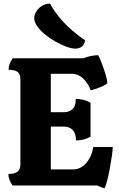

<svg xmlns="http://www.w3.org/2000/svg" viewBox="-20 -1018 655 1054"><path d="M554 16Q548 14 539 11Q530 8 512 0H49Q39 -13 32.5 -29.5Q26 -46 26 -63Q59 -63 75.5 -75Q92 -87 92 -115V-584Q92 -612 76 -623.5Q60 -635 27 -635Q27 -652 33.5 -668.5Q40 -685 50 -698H438Q456 -706 478 -710.5Q500 -715 519 -715Q528 -699 539.5 -668.5Q551 -638 560 -608Q569 -578 569 -561Q561 -553 543.5 -545Q526 -537 508 -531Q490 -525 478 -522Q467 -555 439.5 -584Q412 -613 372 -613H259V-402H331Q359 -402 377.5 -418.5Q396 -435 396 -475Q441 -475 477 -454V-268Q443 -247 397 -247Q397 -287 378.5 -305Q360 -323 332 -323H259V-88H380Q424 -88 454.5 -124.5Q485 -161 492 -211H599Q599 -196 594.5 -164.5Q590 -133 583.5 -96.5Q577 -60 569 -29Q561 2 554 16ZM394 -751Q374 -751 345 -761.5Q316 -772 285 -789.5Q254 -807 227.5 -828.5Q201 -850 184.5 -873.5Q168 -897 168 -918Q168 -935 178.5 -953.5Q189 -972 209 -985Q229 -998 255 -998Q277 -957 309.5 -918.5Q342 -880 378.5 -849Q415 -818 447 -797Q444 -773 429 -762Q414 -751 394 -751Z"/></svg>

Font: Calistoga
Style: Regular
Weight: 400
Designer: Yvonne Schuttler, Eben Sorkin
Foundry: www.sorkintype.com
Version: Version 1.010; ttfautohint (v1.8.4.7-5d5b)